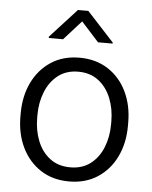

<svg xmlns="http://www.w3.org/2000/svg" viewBox="-54 -792 672 847"><g transform="rotate(5 282.5 -368.5)"><path d="M44.9 -257.3V-271Q44.9 -347.7 74.2 -408Q103.5 -468.3 156.7 -503.2Q210 -538.1 282.2 -538.1Q355.5 -538.1 409.2 -503.2Q462.9 -468.3 491.9 -408Q521 -347.7 521 -271V-257.3Q521 -180.7 491.9 -120.4Q462.9 -60.1 409.4 -25.1Q356 9.8 283.2 9.8Q210.4 9.8 157 -25.1Q103.5 -60.1 74.2 -120.4Q44.9 -180.7 44.9 -257.3ZM119.1 -271V-257.3Q119.1 -202.1 137.7 -155.5Q156.2 -108.9 192.9 -80.8Q229.5 -52.7 283.2 -52.7Q336.4 -52.7 372.8 -80.8Q409.2 -108.9 427.7 -155.5Q446.3 -202.1 446.3 -257.3V-271Q446.3 -325.2 427.7 -372.1Q409.2 -418.9 372.6 -447.5Q335.9 -476.1 282.2 -476.1Q229 -476.1 192.6 -447.5Q156.2 -418.9 137.7 -372.1Q119.1 -325.2 119.1 -271ZM302.7 -747.1 421.9 -617.7V-612.8H357.4L279.8 -698.7L202.6 -612.8H139.2V-618.7L256.8 -747.1Z"/></g></svg>

Font: Vazirmatn UI FD Light
Style: Regular
Weight: 300
Designer: Saber Rastikerdar
Foundry: Saber Rastikerdar
Version: Version 33.003